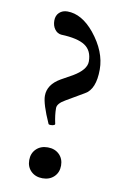

<svg xmlns="http://www.w3.org/2000/svg" viewBox="-79 -712 495 771"><g transform="rotate(10 168.0 -326.5)"><path d="M145 -204.1Q137.7 -204.1 136.2 -207Q102.1 -283.2 102.1 -315.9Q102.1 -361.8 152.8 -391.1L199.2 -417Q252 -448.2 252 -481.9Q252 -526.4 221.7 -546.4Q191.4 -566.4 125 -568.8Q108.9 -569.8 97.9 -584.2Q86.9 -598.6 86.9 -620.1Q86.9 -640.6 99.9 -652.8Q112.8 -665 132.8 -665Q191.4 -665 243.2 -602.1Q300.8 -530.8 300.8 -458Q300.8 -377 258.8 -354L187 -312Q154.8 -293.9 154.8 -274.9Q154.8 -247.1 162.1 -213.9Q164.1 -209.5 159.2 -206.8Q154.3 -204.1 145 -204.1ZM196.8 -5.4Q178.7 12.2 149.9 12.2Q121.1 12.2 103 -5.4Q85 -22.9 85 -50.8Q85 -78.6 103 -96.2Q121.1 -113.8 149.9 -113.8Q178.7 -113.8 196.8 -96.2Q214.8 -78.6 214.8 -50.8Q214.8 -22.9 196.8 -5.4Z"/></g></svg>

Font: Junicode SmCond Medium
Style: Regular
Weight: 500
Width: 4
Designer: Peter S. Baker
Version: Version 2.206